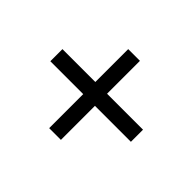

<svg xmlns="http://www.w3.org/2000/svg" viewBox="-103 -667 706 706"><g transform="rotate(-45 250.0 -313.5)"><path d="M222 -291H45V-352H222V-523H285V-352H456V-291H285V-104H222Z"/></g></svg>

Font: Vazir Code
Style: Code
Weight: 400
Foundry: DejaVu fonts team - Redesigned by Saber Rastikerdar
Version: Version 1.1.2